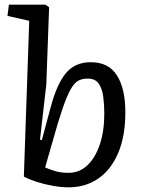

<svg xmlns="http://www.w3.org/2000/svg" viewBox="-20 -787 606 821"><path d="M274 14Q242 14 205.5 7.5Q169 1 136.5 -9.5Q104 -20 82 -32L105 -698L12 -719L18 -767H174L190 -756L178 -425L151 -190L159 -188L196 -326Q223 -428 262 -474.5Q301 -521 368 -521Q445 -521 480.5 -464Q516 -407 516 -308Q516 -204 485 -132Q454 -60 399.5 -23Q345 14 274 14ZM355 -451Q331 -451 314 -441.5Q297 -432 281.5 -404Q266 -376 248 -324Q230 -272 206 -186L173 -71Q191 -63 215.5 -55.5Q240 -48 273 -48Q320 -48 354 -80.5Q388 -113 407 -170Q426 -227 426 -301Q426 -339 421.5 -373.5Q417 -408 402 -429.5Q387 -451 355 -451Z"/></svg>

Font: Literata 12pt
Style: Italic
Weight: 400
Italic angle: -2°
Designer: Latin by Veronika Burian and Jose Scaglione. Greek by Irene Vlachou. Cyrillic by Vera Evstafieva
Foundry: TypeTogether
Version: Version 3.002